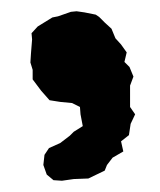

<svg xmlns="http://www.w3.org/2000/svg" viewBox="-20 -172 284 341"><path d="M68 6 53 -11 38 -31V-48L34 -61L35 -77L37 -102L36 -113L47 -125L73 -141L83 -143L106 -151L116 -152L130 -150L150 -146L156 -142L166 -132L178 -121L185 -104L195 -93L205 -79L201 -62L210 -53L217 -36L211 -20V18L220 31L212 48L209 68L195 79L199 97L180 108L170 121L166 131L137 145L111 146L90 149L75 148L63 138L57 121L59 103L67 91L87 82L104 69L111 62L127 52L123 31L122 18L108 11L87 9Z"/></svg>

Font: Winky Rough SemiBold
Style: Regular
Weight: 600
Designer: Simon Atzbach
Foundry: typofactur
Version: Version 1.206; ttfautohint (v1.8.4.7-5d5b)